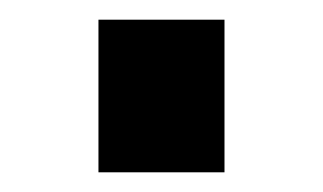

<svg xmlns="http://www.w3.org/2000/svg" viewBox="-20 -326 328 195"><path d="M80 -306H208V-151H80Z"/></svg>

Font: sheba-seeBold
Style: Regular
Weight: 600
Designer: Mohamed Galeb, the designers
Foundry: Kief Type Foundry
Version: Version 2.010; ttfautohint (v1.5.33-1714) -l 8 -r 50 -G 200 